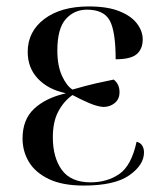

<svg xmlns="http://www.w3.org/2000/svg" viewBox="-20 -566 499 596"><path d="M240 10Q174 10 132 -10Q90 -30 70 -63Q50 -96 50 -136Q50 -195 86 -228.5Q122 -262 183 -276V-277Q130 -288 98 -321.5Q66 -355 66 -405Q66 -468 117.5 -507Q169 -546 256 -546Q314 -546 351 -531Q388 -516 405.5 -492.5Q423 -469 423 -444Q423 -414 404.5 -398Q386 -382 339 -382Q339 -469 320.5 -502.5Q302 -536 250 -536Q210 -536 184 -506.5Q158 -477 158 -409Q158 -362 172.5 -330.5Q187 -299 205 -288Q246 -300 279 -307.5Q312 -315 333 -319Q351 -305 351 -280Q351 -258 336 -246Q321 -234 301 -234Q283 -235 258 -245.5Q233 -256 205 -271Q178 -252 161 -220Q144 -188 144 -140Q144 -77 172 -38.5Q200 0 261 0Q313 0 350.5 -26Q388 -52 404 -126Q416 -123 421.5 -114Q427 -105 427 -93Q427 -54 381.5 -22Q336 10 240 10Z"/></svg>

Font: Noto Serif Display SemiCondensed
Style: Regular
Weight: 400
Width: 4
Designer: Monotype Design Team
Foundry: Monotype Imaging Inc.
Version: Version 2.009